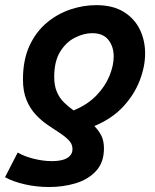

<svg xmlns="http://www.w3.org/2000/svg" viewBox="-35 -558 616 765"><path d="M160.8 187.2Q111 187.2 64 176.5Q17 165.8 -15 148L35.5 49.8Q61.2 65 99.2 74.5Q137.2 84 171.8 84Q194.8 84 213.1 79.4Q231.5 74.8 242.6 63.9Q253.8 53 253.8 35.8Q253.8 16.2 239.4 1.2Q225 -13.8 202.8 -28.4Q180.5 -43 155.1 -60.1Q129.8 -77.2 107.5 -101.1Q85.2 -125 70.9 -159Q56.5 -193 56.5 -241Q56.5 -319 82.2 -375Q108 -431 150.9 -467Q193.8 -503 245.1 -520.2Q296.5 -537.5 347.8 -537.5Q414.5 -537.5 457.5 -511Q500.5 -484.5 521.9 -441Q543.2 -397.5 543.2 -345Q543.2 -292.2 521.2 -235.9Q499.2 -179.5 454.8 -132Q410.2 -84.5 340.8 -55.8Q357.5 -39.2 368.4 -18.2Q379.2 2.8 379.2 33.2Q379.2 89.5 347.5 123.5Q315.8 157.5 266 172.4Q216.2 187.2 160.8 187.2ZM258.2 -118Q314 -141 349.2 -177.8Q384.5 -214.5 401.2 -255.9Q418 -297.2 418 -332.5Q418 -372.5 396.9 -399.1Q375.8 -425.8 332.2 -425.8Q299.2 -425.8 263.9 -408.1Q228.5 -390.5 204.8 -352.2Q181 -314 181 -251Q181 -217 191.5 -192.2Q202 -167.5 219.9 -150Q237.8 -132.5 258.2 -118Z"/></svg>

Font: Ubuntu Sans
Style: Italic
Weight: 400
Italic angle: -13.5°
Designer: Dalton Maag Ltd
Foundry: Dalton Maag Ltd
Version: Version 1.006